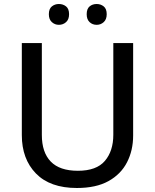

<svg xmlns="http://www.w3.org/2000/svg" viewBox="-20 -929 775 959"><path d="M645 -252Q645 -178 614.5 -118.5Q584 -59 522 -24.5Q460 10 364 10Q230 10 159.5 -62.5Q89 -135 89 -254V-714H189V-255Q189 -168 233.5 -122Q278 -76 369 -76Q462 -76 504 -125.5Q546 -175 546 -256V-714H645ZM224 -858Q224 -885 239 -897Q254 -909 274 -909Q295 -909 310 -897Q325 -885 325 -858Q325 -832 310 -818.5Q295 -805 274 -805Q254 -805 239 -818.5Q224 -832 224 -858ZM413 -858Q413 -885 427.5 -897Q442 -909 463 -909Q483 -909 498 -897Q513 -885 513 -858Q513 -832 498 -818.5Q483 -805 463 -805Q442 -805 427.5 -818.5Q413 -832 413 -858Z"/></svg>

Font: Noto Sans Sundanese Medium
Style: Regular
Weight: 500
Version: Version 2.003